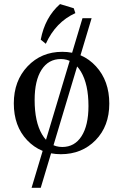

<svg xmlns="http://www.w3.org/2000/svg" viewBox="-20 -732 593 923"><path d="M279.3 -25.4Q338.9 -25.4 372.1 -77.4Q405.3 -129.4 405.3 -222.2Q405.3 -326.7 369.1 -387.5Q333 -448.2 272.5 -448.2Q212.9 -448.2 179.7 -396.5Q146.5 -344.7 146.5 -251.5Q146.5 -146.5 182.1 -85.9Q217.8 -25.4 279.3 -25.4ZM272.5 9.3Q174.3 9.3 110.4 -58.1Q46.4 -125.5 46.4 -234.9Q46.4 -343.3 112.5 -413.1Q178.7 -482.9 279.3 -482.9Q377.4 -482.9 441.4 -413.1Q505.4 -343.3 505.4 -233.9Q505.4 -125.5 439.5 -58.1Q373.5 9.3 272.5 9.3ZM175.8 170.9H131.8L376.5 -644.5H420.4ZM200.2 -521.5 175.8 -541.5Q196.3 -648.9 268.6 -712.4L334.5 -692.4L342.3 -668.9Q247.6 -626 200.2 -521.5Z"/></svg>

Font: Almanac
Style: Regular
Weight: 400
Designer: Eden's Almanac
Version: Version 3.501;March 28, 2021;FontCreator 13.0.0.2683 64-bit